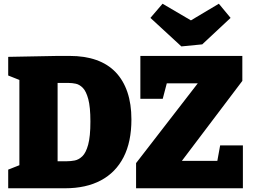

<svg xmlns="http://www.w3.org/2000/svg" viewBox="-20 -1010 1356 1030"><path d="M354 -710Q435 -710 497 -688Q559 -666 600.5 -622.5Q642 -579 663.5 -515.5Q685 -452 685 -369Q685 -249 643 -167Q601 -85 521.5 -42.5Q442 0 329 0H24V-100L110 -134L84 -95V-610L112 -570L24 -605V-705L289 -710ZM339 -145Q359 -145 380.5 -149Q402 -153 421.5 -171.5Q441 -190 453 -234Q465 -278 465 -358Q465 -436 453.5 -478.5Q442 -521 424 -539Q406 -557 386 -561Q366 -565 349 -565H259L289 -595V-115L259 -145ZM710 0V-135L1058 -585L1079 -563H835L880 -583L853 -480H733V-710H1280V-576L933 -117L927 -147H1180L1141 -120L1161 -230H1283V0ZM1154 -990 1217 -914 1065 -772 953 -761 787 -914 852 -990 1077 -858 936 -860Z"/></svg>

Font: Bitter Thin Black
Style: Regular
Weight: 900
Version: Version 3.020